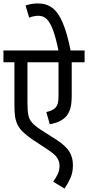

<svg xmlns="http://www.w3.org/2000/svg" viewBox="-20 -916 513 1119"><path d="M473 -553H398V-362Q398 -316 391.5 -290Q385 -264 370 -243Q340 -204 270 -192L250 -263Q268 -267 281 -273Q294 -279 303 -288Q313 -299 317 -313.5Q321 -328 321 -358V-553H140V-319Q140 -273 145 -246.5Q150 -220 167 -201Q184 -182 219 -159L313 -99Q363 -66 384 -32.5Q405 1 405 47Q405 89 390.5 121.5Q376 154 356 183L290 143Q305 122 316 99.5Q327 77 327 51Q327 26 313.5 4.5Q300 -17 257 -45L169 -103Q140 -123 117.5 -143.5Q95 -164 83 -188Q72 -210 68 -236Q64 -262 64 -306V-553H0V-622H473ZM322 -615Q306 -695 289 -740.5Q272 -786 252 -805Q232 -824 205 -824Q189 -824 175.5 -821Q162 -818 150 -813L129 -884Q147 -890 164.5 -893Q182 -896 202 -896Q250 -896 285 -870Q320 -844 346 -782.5Q372 -721 393 -615Z"/></svg>

Font: Noto Sans Devanagari Condensed
Style: Regular
Weight: 400
Width: 3
Designer: Jelle Bosma - Monotype Design Team
Foundry: Monotype Imaging Inc.
Version: Version 2.004; ttfautohint (v1.8.4.7-5d5b)